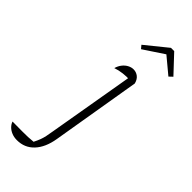

<svg xmlns="http://www.w3.org/2000/svg" viewBox="-394 -752 1006 1006"><g transform="rotate(45 109.0 -248.5)"><path d="M178 -433Q151 -435 123.5 -431.5Q96 -428 73 -420Q79 -441 91 -456Q103 -471 118.5 -479Q134 -487 149 -487Q169 -487 184.5 -475Q200 -463 206 -439ZM206 -439 123 56Q111 128 73.5 168Q36 208 -21 208Q-42 208 -59.5 201Q-77 194 -89 182Q-101 170 -106 155Q-75 155 -32.5 155.5Q10 156 47 152Q58 130 63.5 115Q69 100 72.5 83.5Q76 67 80 42L165 -453ZM232 -705 324 -607 305 -589 215 -664 102 -589 87 -607 208 -705Z"/></g></svg>

Font: Piazzolla Thin Thin
Style: Italic
Weight: 250
Italic angle: -11.3°
Version: Version 2.005